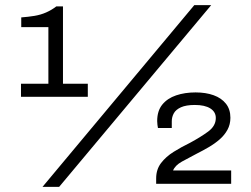

<svg xmlns="http://www.w3.org/2000/svg" viewBox="-20 -718 980 750"><path d="M146 12 739 -698H805L211 12ZM590 0V-21Q590 -56 609 -81Q628 -106 658.5 -125Q689 -144 722 -160Q763 -182 793 -204Q823 -226 823 -257Q823 -281 801.5 -294.5Q780 -308 741 -308Q707 -308 687 -299Q667 -290 659 -275.5Q651 -261 651 -244V-218H597Q596 -223 595 -230.5Q594 -238 594 -245Q594 -285 614 -309.5Q634 -334 668 -345.5Q702 -357 744 -357Q784 -357 814.5 -346Q845 -335 862.5 -313Q880 -291 880 -258Q880 -232 868.5 -211Q857 -190 838 -173.5Q819 -157 796 -143.5Q773 -130 749 -118Q718 -102 691 -87Q664 -72 656 -52H883V0ZM62 -340V-391H169V-612H63V-650Q90 -652 114.5 -656Q139 -660 160.5 -669.5Q182 -679 200 -693H226V-391H323V-340Z"/></svg>

Font: Archivo SemiExpanded Light
Style: Regular
Weight: 300
Width: 6
Designer: Hector Gatti
Foundry: Omnibus-Type
Version: Version 2.001